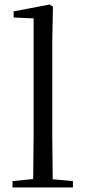

<svg xmlns="http://www.w3.org/2000/svg" viewBox="-20 -825 374 845"><path d="M125 0H301V-28L212 -36L210 -229V-641L213 -796L198 -805L40 -775V-748L128 -744V-229L126 -37L35 -28V0Z"/></svg>

Font: Harano Aji Mincho
Style: Regular
Weight: 400
Foundry: Masamichi Hosoda
Version: HaranoAjiMincho-Regular version 20230610;ttx 4.39.4